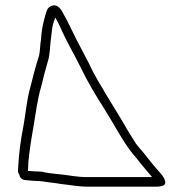

<svg xmlns="http://www.w3.org/2000/svg" viewBox="-20 -656 685 720"><path d="M68.2 -185C58.1 -135.3 50.7 -81.2 48.2 -29L47.5 -15C47.7 -9.7 49.5 -5 52.8 -1C53.3 9.8 62.9 17.7 72.2 19L82.3 20C96.9 21.4 111.4 23 127.8 23L138 24C155.7 26.5 171.4 29.2 190.2 31L208.7 34C241.1 37.2 273.3 44 308.3 44H568.3C577 44 579.4 43.2 588.3 41C611.3 35.4 594.4 7.6 583.2 -5C560.3 -29.2 537.4 -59.1 516.8 -85L504.5 -99C498.6 -107 489.8 -115.7 485.2 -125C477.3 -136.9 465 -156.8 456.5 -171C432.6 -213.2 406.7 -253.9 381.9 -295C358.3 -335.8 335.9 -369.2 314.7 -416C304.8 -435.3 295.1 -454 285.4 -472C259.2 -519.5 240.1 -565.3 214.2 -611C202.9 -631 190.2 -639 176.2 -635C166 -632.3 159.1 -626 155.4 -616C148 -593.8 141.6 -569.3 137.4 -544C137.6 -542.7 136.9 -537 135.2 -527L134.1 -510C129.5 -488 131.4 -461.4 124.6 -441C111.4 -401.5 101.6 -357.9 90.7 -317C80.4 -278.4 75.6 -226.1 68.2 -185ZM134 -330C136.6 -338.7 139 -348.3 141.2 -359L148.6 -387C152.7 -402.8 155.7 -411.7 159.2 -425C166.2 -446 167.7 -475.6 169.7 -500L173.9 -535C175.4 -553.1 180.2 -575 187.7 -590C197 -572.6 204 -560 211.9 -541C232.1 -495.5 258.8 -451.7 281.6 -405C308.8 -347.8 338.7 -299.2 370.5 -249C406 -193 438.3 -129 477.8 -79L490.2 -65C507.8 -41.2 531.6 -14.5 550.3 8H302.3C269.4 8 238.1 1 207.7 -2L188.3 -4C172.4 -5.7 153.1 -7.9 138 -12C134.7 -12 129.3 -12.3 121.8 -13C113.8 -13 106.8 -13.3 100.7 -14C95.3 -14 89.9 -14.3 84.5 -15C86.2 -25.1 85.4 -37.5 86.4 -48.5C90.2 -88.7 96.9 -132.5 104.2 -173C112.9 -225 120.3 -283.5 134 -330Z"/></svg>

Font: CiSf OpenHand
Style: OpObl
Weight: 400
Foundry: Cannot Into Space Fonts
Version: Version 0.7892